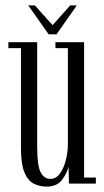

<svg xmlns="http://www.w3.org/2000/svg" viewBox="-20 -679 386 710"><path d="M152.5 11Q126 11 104.2 -0.2Q82.5 -11.5 70 -42.2Q57.5 -73 57.5 -132V-501H11V-523H117.5V-136.5Q117.5 -66.5 130.2 -42Q143 -17.5 166.5 -17.5Q187.5 -17.5 201.8 -37.5Q216 -57.5 223.5 -87.2Q231 -117 231 -145.5V-501H185V-523H291V-22.5H334.5V0H235L233.5 -63Q228 -38.5 209.2 -13.8Q190.5 11 152.5 11ZM160 -552 84.5 -659H109L174.5 -586L239.5 -659H264L189 -552Z"/></svg>

Font: Imbue 50pt Light
Style: Regular
Weight: 300
Designer: Tyler Finck
Foundry: Etcetera Type Company
Version: Version 1.102; ttfautohint (v1.8.3)